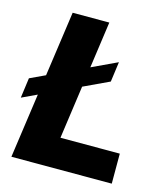

<svg xmlns="http://www.w3.org/2000/svg" viewBox="-104 -768 744 850"><g transform="rotate(15 268.0 -343.0)"><path d="M27 0 124 -686H292L215 -137.5H487V0ZM-0.5 -263.5 12 -355.5 378.5 -527.5 366 -435.5Z"/></g></svg>

Font: Chivo Medium
Style: Italic
Weight: 500
Italic angle: -8.05°
Designer: Hector Gatti
Foundry: Omnibus-Type
Version: Version 2.002